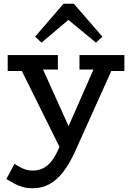

<svg xmlns="http://www.w3.org/2000/svg" viewBox="-20 -764 694 1022"><path d="M155 238Q125 238 101.5 231.5Q78 225 56.5 213.5Q35 202 14 189L57 108Q76 121 100.5 132.5Q125 144 155 144Q183 144 207.5 132.5Q232 121 252.5 96Q273 71 291 30L504 -454H603L377 48Q348 111 315 153Q282 195 242.5 216.5Q203 238 155 238ZM315 55 77 -425H195L386 -2ZM21 -386V-471H288V-394H134L129 -386ZM403 -394V-471H642V-386H538L534 -394ZM201 -537 167 -569 318 -744H373L525 -569L491 -537L344 -658Z"/></svg>

Font: BioRhyme Medium
Style: Regular
Weight: 500
Designer: Aoife Mooney
Foundry: Aoife Mooney Type
Version: Version 1.600;gftools[0.9.33]